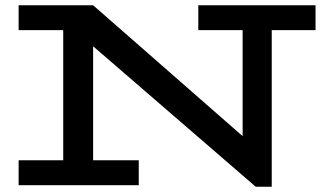

<svg xmlns="http://www.w3.org/2000/svg" viewBox="-20 -706 1236 732"><path d="M955 6 154 -686H335L905 -187V-669H1016V6ZM51 0V-95H509V0ZM221 -15V-686H335V-15ZM51 -591V-686H335L334 -591ZM736 -591V-686H1183V-591Z"/></svg>

Font: BioRhyme SemiExpanded Medium
Style: Regular
Weight: 500
Width: 6
Designer: Aoife Mooney
Foundry: Aoife Mooney Type
Version: Version 1.600;gftools[0.9.33]